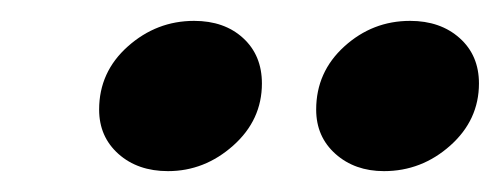

<svg xmlns="http://www.w3.org/2000/svg" viewBox="-20 -795 479 184"><path d="M75 -690Q75 -726 102.5 -750.5Q130 -775 166 -775Q195 -775 213 -758.5Q231 -742 231 -715Q231 -680 203.5 -655.5Q176 -631 141 -631Q112 -631 93.5 -647.5Q75 -664 75 -690ZM283 -690Q283 -726 310 -750.5Q337 -775 373 -775Q402 -775 420.5 -758.5Q439 -742 439 -715Q439 -680 411.5 -655.5Q384 -631 348 -631Q320 -631 301.5 -647.5Q283 -664 283 -690Z"/></svg>

Font: Open Sauce Sans SemiBold Italic
Style: Regular
Weight: 600
Italic angle: -10°
Designer: Alfredo Marco Pradil
Foundry: Creative Sauce Fz LLC
Version: Version 1.477